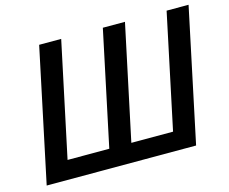

<svg xmlns="http://www.w3.org/2000/svg" viewBox="-100 -854 1185 994"><g transform="rotate(-15 492.5 -357.0)"><path d="M33.7 0 184.6 -713.9H302.7L172.4 -100.1H396L525.9 -713.9H644.5L514.2 -100.1H737.8L867.7 -713.9H985.4L834.5 0Z"/></g></svg>

Font: Open Sans SemiBold
Style: Italic
Weight: 600
Italic angle: -12°
Designer: Monotype Design Team
Foundry: Monotype Imaging Inc.
Version: Version 3.003; ttfautohint (v1.8.4)